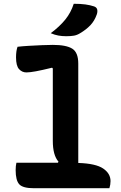

<svg xmlns="http://www.w3.org/2000/svg" viewBox="-20 -998 640 1018"><path d="M67 -135H287L290 -141Q260 -175 260 -251V-635L256 -639Q203 -626 170.5 -620Q138 -614 120 -614Q97 -614 81 -631.5Q65 -649 65 -694Q65 -728 73 -750Q98 -753 132.5 -755Q167 -757 201.5 -758.5Q236 -760 260 -760Q331 -760 363 -740Q395 -720 395 -661V-134Q488 -131 527 -104.5Q566 -78 566 -38Q566 -18 560 0H160Q101 0 82 -21Q63 -42 63 -96Q63 -119 67 -135ZM371 -978Q407 -978 432.5 -974.5Q458 -971 479 -964Q493 -959 495.5 -947Q498 -935 493 -921Q481 -887 459 -864Q437 -841 405 -822Q389 -812 372.5 -809Q356 -806 331 -806Q309 -806 289.5 -809.5Q270 -813 249 -822Q296 -857 326 -894Q356 -931 371 -978Z"/></svg>

Font: Recursive Mn Csl St
Style: Bold
Weight: 700
Monospace: yes
Version: Version 1.079;hotconv 1.0.112;makeotfexe 2.5.65598; ttfautoh